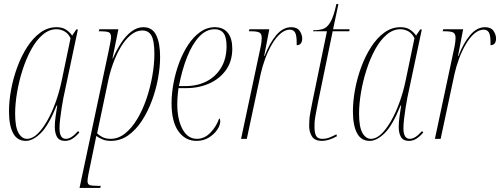

<svg xmlns="http://www.w3.org/2000/svg" viewBox="-20 -679 2446 939"><path d="M106 10Q64 10 44 -28Q24 -66 24 -134Q24 -185 34.5 -241.5Q45 -298 65 -352Q85 -406 113.5 -450Q142 -494 178 -520Q214 -546 256 -546Q285 -546 303 -534Q321 -522 333 -505L353 -535H361L290 -200Q286 -179 281.5 -151Q277 -123 274 -96.5Q271 -70 271 -52Q271 0 302 0Q316 0 330.5 -9.5Q345 -19 362 -38L368 -31Q352 -12 335 -1Q318 10 298 10Q270 10 259 -9Q248 -28 248 -58Q248 -82 252 -110Q256 -138 260 -163H257Q218 -66 179.5 -28Q141 10 106 10ZM112 0Q138 0 163 -24Q188 -48 211 -88.5Q234 -129 252 -179Q270 -229 281 -281L325 -492Q315 -514 296.5 -525Q278 -536 256 -536Q220 -536 188.5 -509Q157 -482 132.5 -437Q108 -392 90.5 -337.5Q73 -283 63.5 -227Q54 -171 54 -123Q54 -58 70.5 -29Q87 0 112 0Z M511 -428Q516 -453 519.5 -470.5Q523 -488 523 -498Q523 -517 511 -521.5Q499 -526 473 -526H463L466 -536H559L530 -393H532Q550 -435 573 -470Q596 -505 623.5 -525.5Q651 -546 681 -546Q725 -546 744 -507Q763 -468 763 -400Q763 -352 753 -296.5Q743 -241 723 -187Q703 -133 674 -88.5Q645 -44 607 -17Q569 10 522 10Q499 10 482 3Q465 -4 451 -14Q447 5 445 15Q443 25 441 35L412 175Q410 186 409 194Q408 202 408 207Q408 223 420 226.5Q432 230 460 230H473L470 240H369ZM521 0Q559 0 592 -26.5Q625 -53 651.5 -97.5Q678 -142 696.5 -196.5Q715 -251 725 -308Q735 -365 735 -415Q735 -480 720.5 -505Q706 -530 676 -530Q646 -530 619 -507.5Q592 -485 570.5 -448.5Q549 -412 533.5 -369.5Q518 -327 510 -288L455 -27Q462 -19 479 -9.5Q496 0 521 0Z M941 10Q886 10 852.5 -37Q819 -84 819 -174Q819 -220 828.5 -271.5Q838 -323 856 -371.5Q874 -420 900 -459.5Q926 -499 959 -522.5Q992 -546 1031 -546Q1072 -546 1094 -518.5Q1116 -491 1116 -441Q1116 -380 1085.5 -337Q1055 -294 1004 -271Q953 -248 891 -248H853Q852 -242 849.5 -218Q847 -194 847 -169Q847 -95 872.5 -47.5Q898 0 943 0Q980 0 1009 -30Q1038 -60 1052 -100Q1054 -99 1055.5 -96Q1057 -93 1057 -85Q1057 -66 1042 -44Q1027 -22 1001 -6Q975 10 941 10ZM887 -258Q945 -258 990 -281Q1035 -304 1061.5 -348Q1088 -392 1088 -453Q1088 -497 1073.5 -516.5Q1059 -536 1030 -536Q988 -536 954 -499.5Q920 -463 895 -400Q870 -337 855 -258Z M1253 -442Q1257 -460 1258.5 -473Q1260 -486 1260 -493Q1260 -515 1247.5 -520.5Q1235 -526 1210 -526H1197L1200 -536H1297L1272 -405H1274Q1298 -468 1331 -507Q1364 -546 1404 -546Q1433 -546 1445.5 -528Q1458 -510 1458 -490Q1458 -476 1451.5 -467Q1445 -458 1431 -458V-470Q1431 -508 1422.5 -521Q1414 -534 1398 -534Q1374 -534 1351.5 -514.5Q1329 -495 1310 -462.5Q1291 -430 1277 -392Q1263 -354 1255 -318L1187 0H1159Z M1556 10Q1519 10 1505.5 -12Q1492 -34 1492 -63Q1492 -79 1493 -93.5Q1494 -108 1498 -130.5Q1502 -153 1510 -192L1579 -526H1511L1512 -531Q1540 -531 1560 -537.5Q1580 -544 1596 -571Q1612 -598 1625 -659H1635L1609 -536H1690L1688 -526H1607L1535 -177Q1527 -137 1523 -114Q1519 -91 1518.5 -79Q1518 -67 1518 -59Q1518 -29 1526 -14.5Q1534 0 1556 0Q1575 0 1590.5 -6Q1606 -12 1625 -22L1628 -13Q1607 -1 1588.5 4.5Q1570 10 1556 10Z M1788 10Q1746 10 1726 -28Q1706 -66 1706 -134Q1706 -185 1716.5 -241.5Q1727 -298 1747 -352Q1767 -406 1795.5 -450Q1824 -494 1860 -520Q1896 -546 1938 -546Q1967 -546 1985 -534Q2003 -522 2015 -505L2035 -535H2043L1972 -200Q1968 -179 1963.5 -151Q1959 -123 1956 -96.5Q1953 -70 1953 -52Q1953 0 1984 0Q1998 0 2012.5 -9.5Q2027 -19 2044 -38L2050 -31Q2034 -12 2017 -1Q2000 10 1980 10Q1952 10 1941 -9Q1930 -28 1930 -58Q1930 -82 1934 -110Q1938 -138 1942 -163H1939Q1900 -66 1861.5 -28Q1823 10 1788 10ZM1794 0Q1820 0 1845 -24Q1870 -48 1893 -88.5Q1916 -129 1934 -179Q1952 -229 1963 -281L2007 -492Q1997 -514 1978.5 -525Q1960 -536 1938 -536Q1902 -536 1870.5 -509Q1839 -482 1814.5 -437Q1790 -392 1772.5 -337.5Q1755 -283 1745.5 -227Q1736 -171 1736 -123Q1736 -58 1752.5 -29Q1769 0 1794 0Z M2201 -442Q2205 -460 2206.5 -473Q2208 -486 2208 -493Q2208 -515 2195.5 -520.5Q2183 -526 2158 -526H2145L2148 -536H2245L2220 -405H2222Q2246 -468 2279 -507Q2312 -546 2352 -546Q2381 -546 2393.5 -528Q2406 -510 2406 -490Q2406 -476 2399.5 -467Q2393 -458 2379 -458V-470Q2379 -508 2370.5 -521Q2362 -534 2346 -534Q2322 -534 2299.5 -514.5Q2277 -495 2258 -462.5Q2239 -430 2225 -392Q2211 -354 2203 -318L2135 0H2107Z"/></svg>

Font: Noto Serif Display ExtraCondensed Thin
Style: Italic
Weight: 100
Width: 2
Italic angle: -12°
Designer: Monotype Design Team
Foundry: Monotype Imaging Inc.
Version: Version 2.009